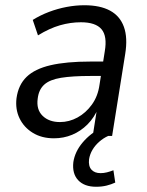

<svg xmlns="http://www.w3.org/2000/svg" viewBox="-20 -519 562 733"><path d="M186 9Q139 9 105 -12Q71 -33 54.5 -67.5Q38 -102 43 -144Q50 -195 81.5 -225.5Q113 -256 173 -270Q233 -284 325 -284H387L378 -229H326Q256 -229 213 -222Q170 -215 149 -196Q128 -177 124 -143Q118 -101 142.5 -77Q167 -53 209 -53Q244 -53 276 -70.5Q308 -88 331 -120Q354 -152 360 -196L380 -323Q390 -381 367.5 -407.5Q345 -434 289 -434Q249 -434 209 -422.5Q169 -411 125 -384L105 -443Q134 -461 167 -473.5Q200 -486 234.5 -492.5Q269 -499 302 -499Q362 -499 400 -478.5Q438 -458 453 -416.5Q468 -375 458 -313L408 0H334L351 -108H356Q340 -70 314 -44Q288 -18 255.5 -4.5Q223 9 186 9ZM347 194Q302 194 278.5 169Q255 144 260 100Q266 60 295.5 25Q325 -10 370 -33L393 0Q375 8 359 22Q343 36 333 53Q323 70 320 89Q317 115 329 128.5Q341 142 364 142Q376 142 388 139Q400 136 413 131L420 178Q405 185 387 189.5Q369 194 347 194Z"/></svg>

Font: Nunito Sans 10pt SemiCondensed
Style: Italic
Weight: 400
Width: 4
Italic angle: -9°
Designer: Vernon Adams
Foundry: Vernon Adams
Version: Version 3.101;gftools[0.9.27]